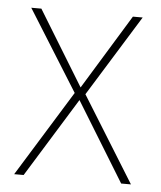

<svg xmlns="http://www.w3.org/2000/svg" viewBox="-44 -567 507 606"><g transform="rotate(5 209.5 -264.0)"><path d="M191 -272 23 0H53L208 -251L362 0H393L225 -271L384 -528H353L208 -291L63 -528H31Z"/></g></svg>

Font: Noto Sans Georgian SemiCondensed Thin
Style: Regular
Weight: 100
Width: 4
Designer: Monotype Design Team, Akaki Razmadze
Foundry: Google LLC
Version: Version 2.005